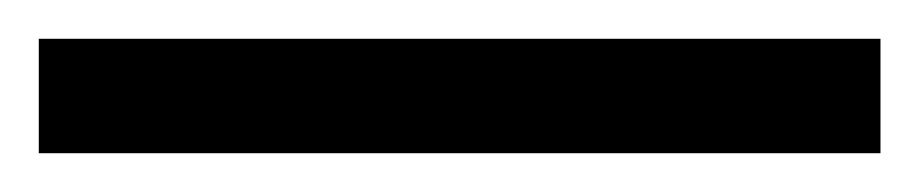

<svg xmlns="http://www.w3.org/2000/svg" viewBox="-25 63 474 99"><path d="M-5 142V83H429V142Z"/></svg>

Font: Noto Serif Thai SemiCondensed Medium
Style: Regular
Weight: 500
Width: 4
Designer: Monotype Design Team
Foundry: Monotype Imaging Inc.
Version: Version 2.002; ttfautohint (v1.8.4.7-5d5b)